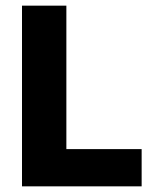

<svg xmlns="http://www.w3.org/2000/svg" viewBox="-20 -659 547 679"><path d="M214.7 -639V0H57.8V-639ZM146.9 0V-131.7H480.9V0Z"/></svg>

Font: Anek Malayalam Medium
Style: Regular
Weight: 500
Designer: Maithili Shingre (Malayalam) & Yesha Goshar (Latin)
Foundry: Ek Type
Version: Version 1.003